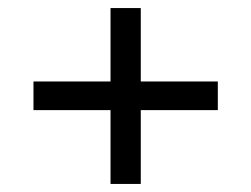

<svg xmlns="http://www.w3.org/2000/svg" viewBox="-20 -528 623 476"><path d="M63 -255V-326H254V-508H329V-326H520V-255H329V-72H254V-255Z"/></svg>

Font: Firefly Display
Style: Regular
Weight: 400
Designer: Colophon Foundry, Jonny Pinhorn
Foundry: Colophon Foundry
Version: Version 1.200; ttfautohint (v1.8.3)